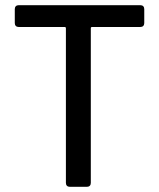

<svg xmlns="http://www.w3.org/2000/svg" viewBox="-20 -720 614 740"><path d="M536 -685V-631Q536 -624 532 -620Q528 -616 521 -616H335Q330 -616 330 -611V-15Q330 -8 326 -4Q322 0 315 0H249Q242 0 238 -4Q234 -8 234 -15V-611Q234 -616 229 -616H52Q45 -616 41 -620Q37 -624 37 -631V-685Q37 -692 41 -696Q45 -700 52 -700H521Q528 -700 532 -696Q536 -692 536 -685Z"/></svg>

Font: Barlow_Medium_SS
Style: Regular
Weight: 500
Designer: Jeremy Tribby
Foundry: Jeremy Tribby
Version: Version 1.101 August 23, 2024